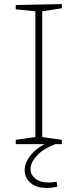

<svg xmlns="http://www.w3.org/2000/svg" viewBox="-20 -713 383 950"><path d="M286 -672 181 -656 189 -666V-27L181 -36L286 -21V0H58V-21L163 -36L155 -27V-666L164 -656L58 -667V-688L286 -693ZM213 217Q159 217 130.5 191.5Q102 166 102 129Q102 102 118 74.5Q134 47 166 22Q198 -3 246 -19L254 0Q192 24 161.5 58Q131 92 131 124Q131 151 154.5 170.5Q178 190 222 190Q231 190 240.5 189Q250 188 260 186L264 211Q250 213 237.5 215Q225 217 213 217Z"/></svg>

Font: Bitter Thin ExtraLight
Style: Regular
Weight: 250
Version: Version 2.002